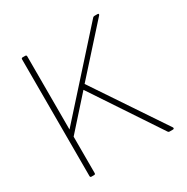

<svg xmlns="http://www.w3.org/2000/svg" viewBox="-166 -878 998 1023"><g transform="rotate(-30 332.5 -367.0)"><path d="M108 0Q100 0 100 -8V-726Q100 -734 108 -734H124Q132 -734 132 -726V-276L540 -730Q544 -734 550 -734H569Q574 -734 575 -731Q576 -728 573 -724L323 -446L615 -10Q617 -6 615.5 -3Q614 0 609 0H588Q582 0 579 -5L302 -422L132 -232V-8Q132 0 124 0Z"/></g></svg>

Font: LINE Seed Sans App Thin
Style: Regular
Weight: 250
Designer: LINE VX Design & Dalton Maag Ltd & Sandoll Inc
Foundry: Dalton Maag Ltd
Version: Version 1.003